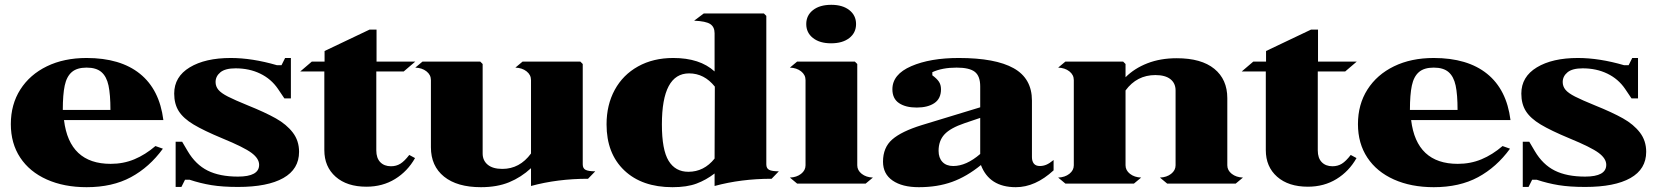

<svg xmlns="http://www.w3.org/2000/svg" viewBox="-20 -763 6882 798"><path d="M340 15Q246 15 174.5 -17Q103 -49 64 -108Q25 -167 25 -247Q25 -329 64.5 -391Q104 -453 175 -487.5Q246 -522 340 -522Q480 -522 561.5 -456.5Q643 -391 659 -264H246Q268 -82 440 -82Q493 -82 538.5 -101Q584 -120 626 -156L657 -145Q601 -68 524 -26.5Q447 15 340 15ZM340 -482Q300 -482 278.5 -463.5Q257 -445 249 -407.5Q241 -370 241 -306H439Q439 -370 431 -407.5Q423 -445 401.5 -463.5Q380 -482 340 -482Z M760 -135 737 -174H710V14H734L749 -16H768Q813 -1 859 6.5Q905 14 969 14Q1092 14 1157.5 -23Q1223 -60 1223 -132Q1223 -178 1197 -212Q1171 -246 1126.5 -271Q1082 -296 1010 -325Q956 -347 927.5 -361.5Q899 -376 887.5 -390Q876 -404 876 -422Q876 -446 896 -462.5Q916 -479 959 -479Q1016 -479 1061.5 -457Q1107 -435 1135 -394L1162 -354H1189V-522H1165L1150 -492H1131Q1028 -522 939 -522Q833 -522 768.5 -483Q704 -444 704 -374Q704 -331 723 -301Q742 -271 784.5 -245.5Q827 -220 904 -188Q994 -151 1025.5 -127.5Q1057 -104 1057 -78Q1057 -29 969 -29Q893 -29 843 -54Q793 -79 760 -135Z M1545 -507H1706L1658 -466H1544V-138Q1544 -106 1560.5 -89Q1577 -72 1605 -72Q1627 -72 1644 -82.5Q1661 -93 1681 -119L1705 -106Q1674 -51 1622 -19Q1570 13 1503 13Q1422 13 1375 -28.5Q1328 -70 1328 -139V-466H1228L1276 -507H1329V-551L1516 -640H1545Z M2454 -51 2424 -20Q2297 -20 2187 10V-64Q2146 -26 2096 -5.5Q2046 15 1979 15Q1880 15 1825.5 -29Q1771 -73 1771 -151V-430Q1771 -452 1752.5 -466.5Q1734 -481 1706 -482L1736 -507H1976L1986 -497V-125Q1986 -96 2007 -78.5Q2028 -61 2068 -61Q2140 -61 2187 -125V-430Q2187 -452 2168.5 -466.5Q2150 -481 2122 -482L2152 -507H2392L2402 -497V-80Q2402 -63 2414 -57Q2426 -51 2454 -51Z M3217 -51 3187 -20Q3060 -20 2950 10V-42Q2915 -15 2875 0Q2835 15 2775 15Q2648 15 2574.5 -55Q2501 -125 2501 -246Q2501 -327 2535 -389.5Q2569 -452 2632 -487Q2695 -522 2778 -522Q2889 -522 2950 -466V-625Q2950 -651 2932 -663Q2914 -675 2865 -677L2905 -707H3155L3165 -697V-80Q3165 -63 3177 -57Q3189 -51 3217 -51ZM2950 -104 2951 -403Q2907 -458 2844 -458Q2731 -458 2731 -246Q2731 -140 2759 -94.5Q2787 -49 2841 -49Q2906 -49 2950 -104Z M3608 -25 3578 0H3293L3263 -25Q3291 -26 3309.5 -40.5Q3328 -55 3328 -76V-430Q3328 -452 3309.5 -466.5Q3291 -481 3263 -482L3293 -507H3533L3543 -497V-76Q3543 -55 3561.5 -40.5Q3580 -26 3608 -25ZM3331 -663Q3331 -699 3359 -721Q3387 -743 3435 -743Q3482 -743 3510 -721Q3538 -699 3538 -663Q3538 -627 3510 -605Q3482 -583 3434 -583Q3387 -583 3359 -605Q3331 -627 3331 -663Z M3956 -482Q3896 -482 3855 -463V-450Q3873 -437 3882 -424Q3891 -411 3891 -392Q3891 -353 3863.5 -334.5Q3836 -316 3790 -316Q3744 -316 3716.5 -334.5Q3689 -353 3689 -392Q3689 -454 3767.5 -488Q3846 -522 3965 -522Q4117 -522 4193 -479.5Q4269 -437 4269 -345V-110Q4269 -93 4277 -83Q4285 -73 4302 -73Q4316 -73 4329 -78.5Q4342 -84 4359 -98V-55Q4283 15 4202 15Q4092 15 4057 -77Q3998 -29 3937 -7Q3876 15 3799 15Q3730 15 3690 -12.5Q3650 -40 3650 -91Q3650 -150 3688.5 -183.5Q3727 -217 3811 -243L4054 -317V-404Q4054 -447 4031.5 -464.5Q4009 -482 3956 -482ZM3989 -251Q3930 -231 3905.5 -204.5Q3881 -178 3881 -136Q3881 -107 3897 -90Q3913 -73 3942 -73Q3996 -73 4054 -123V-273Z M5146 -25 5116 0H4831L4801 -25Q4829 -26 4847.5 -40.5Q4866 -55 4866 -76V-387Q4866 -417 4844.5 -434Q4823 -451 4782 -451Q4705 -451 4658 -387V-76Q4658 -55 4676.5 -40.5Q4695 -26 4723 -25L4693 0H4408L4378 -25Q4406 -26 4424.5 -40.5Q4443 -55 4443 -76V-430Q4443 -452 4424.5 -466.5Q4406 -481 4378 -482L4408 -507H4648L4658 -497V-442Q4695 -479 4749 -500Q4803 -521 4871 -521Q4973 -521 5027 -477Q5081 -433 5081 -355V-76Q5081 -55 5099.5 -40.5Q5118 -26 5146 -25Z M5458 -507H5619L5571 -466H5457V-138Q5457 -106 5473.5 -89Q5490 -72 5518 -72Q5540 -72 5557 -82.5Q5574 -93 5594 -119L5618 -106Q5587 -51 5535 -19Q5483 13 5416 13Q5335 13 5288 -28.5Q5241 -70 5241 -139V-466H5141L5189 -507H5242V-551L5429 -640H5458Z M5939 15Q5845 15 5773.5 -17Q5702 -49 5663 -108Q5624 -167 5624 -247Q5624 -329 5663.5 -391Q5703 -453 5774 -487.5Q5845 -522 5939 -522Q6079 -522 6160.5 -456.5Q6242 -391 6258 -264H5845Q5867 -82 6039 -82Q6092 -82 6137.5 -101Q6183 -120 6225 -156L6256 -145Q6200 -68 6123 -26.5Q6046 15 5939 15ZM5939 -482Q5899 -482 5877.5 -463.5Q5856 -445 5848 -407.5Q5840 -370 5840 -306H6038Q6038 -370 6030 -407.5Q6022 -445 6000.5 -463.5Q5979 -482 5939 -482Z M6359 -135 6336 -174H6309V14H6333L6348 -16H6367Q6412 -1 6458 6.5Q6504 14 6568 14Q6691 14 6756.5 -23Q6822 -60 6822 -132Q6822 -178 6796 -212Q6770 -246 6725.5 -271Q6681 -296 6609 -325Q6555 -347 6526.5 -361.5Q6498 -376 6486.5 -390Q6475 -404 6475 -422Q6475 -446 6495 -462.5Q6515 -479 6558 -479Q6615 -479 6660.5 -457Q6706 -435 6734 -394L6761 -354H6788V-522H6764L6749 -492H6730Q6627 -522 6538 -522Q6432 -522 6367.5 -483Q6303 -444 6303 -374Q6303 -331 6322 -301Q6341 -271 6383.5 -245.5Q6426 -220 6503 -188Q6593 -151 6624.5 -127.5Q6656 -104 6656 -78Q6656 -29 6568 -29Q6492 -29 6442 -54Q6392 -79 6359 -135Z"/></svg>

Font: FFF_Oezguer-Guendem
Style: Bold
Weight: 700
Designer: bBox Type GmbH
Foundry: bBox Type GmbH
Version: Version 1.004